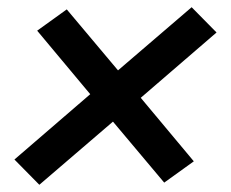

<svg xmlns="http://www.w3.org/2000/svg" viewBox="-20 -606 640 532"><path d="M89 -94 20 -164 230 -345 83 -521 165 -580 307 -411 511 -586 580 -516 370 -335 517 -159 435 -100 293 -269Z"/></svg>

Font: Iosevka Curly Slab SmBdEx
Style: Italic
Weight: 600
Width: 7
Italic angle: -9°
Monospace: yes
Designer: Belleve Invis
Foundry: Belleve Invis
Version: Version 11.1.0; ttfautohint (v1.8.3)